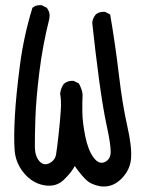

<svg xmlns="http://www.w3.org/2000/svg" viewBox="-20 -721 540 731"><path d="M362.3 -11.7Q327.1 -17.6 307.1 -37.1Q287.1 -56.6 264.6 -88.9Q252.9 -65.4 223.1 -36.6Q193.4 -7.8 148.4 -15.6Q103.5 -23.4 71.3 -62Q39.1 -100.6 35.6 -149.9Q32.2 -199.2 36.6 -278.8Q41 -358.4 55.7 -471.2Q70.3 -584 103.5 -691.4Q117.2 -703.1 138.7 -701.2L158.2 -691.4Q171.9 -673.8 168 -650.4Q142.6 -549.8 129.9 -447.3Q117.2 -344.7 114.7 -270Q112.3 -195.3 112.8 -160.6Q113.3 -126 129.9 -107.4Q146.5 -88.9 168 -99.6Q189.5 -110.4 193.4 -132.8Q197.3 -155.3 203.1 -209Q209 -262.7 211.4 -300.3Q213.9 -337.9 209 -364.3Q210.9 -383.8 222.7 -401.4Q238.3 -415 260.7 -413.1L280.3 -403.3Q295.9 -374 294.4 -355Q293 -335.9 293.5 -295.4Q293.9 -254.9 304.7 -202.1Q315.4 -149.4 335.9 -121.6Q356.4 -93.8 378.9 -104Q401.4 -114.3 401.4 -143.6Q401.4 -172.9 386.7 -240.2Q372.1 -307.6 357.4 -416Q342.8 -524.4 331.1 -634.8Q333 -652.3 344.7 -666Q358.4 -677.7 379.9 -675.8L399.4 -666Q418.9 -552.7 432.6 -437Q446.3 -321.3 464.4 -242.2Q482.4 -163.1 479 -118.2Q475.6 -73.2 441.4 -39.6Q407.2 -5.9 362.3 -11.7Z"/></svg>

Font: NaikaiFont
Style: Regular
Weight: 400
Version: Version 1.67